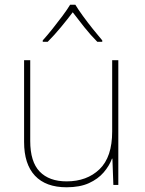

<svg xmlns="http://www.w3.org/2000/svg" viewBox="-20 -783 613 813"><path d="M481 -528V0H460L456 -111H454Q443 -81 419 -53Q395 -25 356.5 -7.5Q318 10 262 10Q174 10 128 -39Q82 -88 82 -182V-528H108V-186Q108 -98 148 -56.5Q188 -15 262 -15Q348 -15 401.5 -66.5Q455 -118 455 -226V-528ZM299 -763Q311 -743 331 -715.5Q351 -688 373 -660.5Q395 -633 413 -612V-606H392Q364 -634 336.5 -668.5Q309 -703 288 -731Q267 -703 238.5 -668.5Q210 -634 182 -606H161V-612Q180 -633 202 -660.5Q224 -688 244.5 -715.5Q265 -743 277 -763Z"/></svg>

Font: Noto Sans Khmer UI Thin
Style: Regular
Weight: 100
Designer: Danh Hong and the Monotype Design Team
Foundry: Monotype Imaging Inc.
Version: Version 2.002; ttfautohint (v1.8.4.7-5d5b)